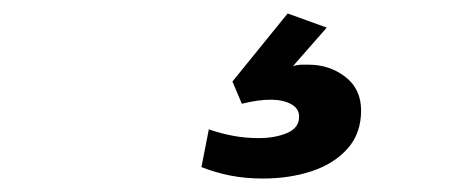

<svg xmlns="http://www.w3.org/2000/svg" viewBox="-20 -45 690 285"><path d="M370 220Q344 220 321.5 215.5Q299 211 279 203L290 147Q307 153 325.5 156.5Q344 160 364 160Q388 160 406 152.5Q424 145 424 128Q424 116 412 109.5Q400 103 382 103Q372 103 361.5 104.5Q351 106 339 109L325 76L407 -25L465 -4L415 53Q423 51 427.5 51Q432 51 438 51Q469 51 492.5 69Q516 87 516 119Q516 153 496 175.5Q476 198 443 209Q410 220 370 220Z"/></svg>

Font: Azeret Mono Thin Medium
Style: Italic
Weight: 500
Italic angle: -12°
Version: Version 1.002